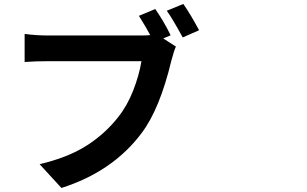

<svg xmlns="http://www.w3.org/2000/svg" viewBox="-20 -888 1540 963"><path d="M835.9 -710.9 798.8 -695.3 862.3 -654.3Q853.5 -636.7 839.8 -585Q781.2 -340.8 690.4 -220.7Q545.9 -27.3 288.1 54.7L178.7 -64.5Q319.3 -97.7 412.1 -156.2Q504.9 -214.8 571.3 -298.8Q618.2 -357.4 647.9 -433.6Q677.7 -509.8 689.5 -581.1H222.7Q156.2 -581.1 103.5 -577.1V-717.8Q162.1 -710 222.7 -710H685.5Q715.8 -710 733.4 -711.9Q715.8 -746.1 676.8 -808.6L758.8 -842.8Q802.7 -779.3 835.9 -710.9ZM816.4 -834 899.4 -868.2Q937.5 -813.5 978.5 -736.3L896.5 -700.2Q840.8 -801.8 816.4 -834Z"/></svg>

Font: Bpmf Zihi Sans Bold
Style: Bold
Weight: 700
Foundry: But Ko
Version: Version 1.320